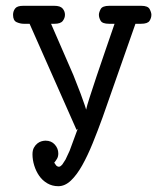

<svg xmlns="http://www.w3.org/2000/svg" viewBox="-20 -631 565 662"><path d="M25 -580Q25 -592 32 -601.5Q39 -611 60 -611H167Q188 -611 196 -601.5Q204 -592 204 -580Q204 -569 196.5 -559Q189 -549 168 -549H156L233 -372L258 -308L273 -266L277 -253Q279 -264 289 -295Q299 -326 313 -368Q327 -410 343.5 -457.5Q360 -505 375 -549H356Q333 -549 327 -559.5Q321 -570 321 -580Q321 -588 327 -599.5Q333 -611 357 -611H467Q490 -611 496 -599.5Q502 -588 502 -580Q502 -569 495.5 -559Q489 -549 466 -549H447L334 -227Q317 -180 299.5 -137Q282 -94 263.5 -61Q245 -28 224.5 -8.5Q204 11 181 11Q160 11 143 1Q126 -9 115 -25Q104 -41 98 -60.5Q92 -80 92 -99Q92 -113 97 -122Q102 -131 109 -136.5Q116 -142 123.5 -144Q131 -146 137 -146Q157 -146 169 -132.5Q181 -119 181 -102Q181 -91 176.5 -83.5Q172 -76 167 -70Q170 -66 173 -61.5Q176 -57 183 -56L187 -57L191 -60L195 -64L206 -81L220 -111L248 -187L244 -183L82 -549H62Q50 -549 37.5 -554.5Q25 -560 25 -580Z"/></svg>

Font: CMU Typewriter Custom
Style: Regular
Weight: 500
Monospace: yes
Version: Version 0.7.0